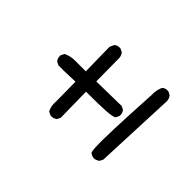

<svg xmlns="http://www.w3.org/2000/svg" viewBox="-133 -995 1266 1266"><g transform="rotate(-45 500.0 -362.0)"><path d="M792 -7.8 239.7 -31.2H237.8L235.8 -32.2L216.3 -42L214.4 -43L212.9 -44.9Q207 -52.7 203.6 -61.8Q200.2 -70.8 199.2 -81.1V-82V-83Q201.7 -101.6 212.9 -116.2L214.8 -118.7L217.3 -119.6Q226.6 -123 254.4 -124.8Q282.2 -126.5 326.4 -126.2Q370.6 -126 435.8 -123.5Q501 -121.1 579.8 -117.2Q658.7 -113.3 761.7 -107.4Q806.6 -109.4 843.8 -92.8L845.7 -91.8L847.2 -90.3Q861.8 -73.7 859.4 -47.9V-45.9L858.4 -44.4L848.6 -24.9L847.7 -22.9L845.7 -21.5Q823.2 -3.4 792 -7.8ZM514.2 -160.2 494.6 -169.9 492.2 -170.9 490.7 -173.3Q481 -188.5 477.3 -247.8Q473.6 -307.1 473.6 -428.7L236.3 -424.8H233.9L231.9 -425.8L212.4 -435.5L210.4 -436.5L209 -438.5Q194.8 -457 197.3 -482.4V-484.4L198.2 -485.8L208 -505.4L209.5 -508.3L212.4 -509.8Q246.1 -526.4 288.6 -522.5L471.2 -524.4Q465.8 -649.9 467.8 -678.2V-680.2L468.8 -682.1L478.5 -701.7L479.5 -703.6L481 -704.6Q497.6 -719.2 523.4 -716.8H525.4L526.9 -715.8L546.4 -706.1L549.3 -704.6L550.8 -701.7Q559.1 -684.1 563.2 -664.8Q567.4 -645.5 567.4 -625V-524.4L791 -528.3H793L794.9 -527.3L820.3 -515.6L822.3 -514.6L823.7 -513.2Q838.4 -496.6 835.9 -470.7V-468.8L835 -467.3L825.2 -447.8L824.2 -445.8L822.3 -444.3Q818.8 -441.9 815.7 -440.2Q812.5 -438.5 809.1 -436.8Q805.7 -435.1 802.2 -433.8Q798.8 -432.6 795.4 -431.9Q792 -431.2 788.1 -430.7H787.6H787.1L569.3 -428.7L573.2 -198.2V-195.8L572.3 -193.8L562.5 -174.3L561.5 -172.4L560.1 -171.4Q543.5 -156.7 517.6 -159.2H515.6Z"/></g></svg>

Font: NaikaiFont
Style: Bold
Weight: 700
Version: Version 1.89